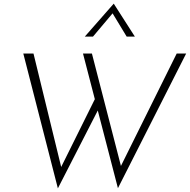

<svg xmlns="http://www.w3.org/2000/svg" viewBox="-20 -1002 1043 1055"><path d="M108 -708H164L320 -69L310 -72L507 -469L523 -406L298 33ZM436 -708H485L650 -69L636 -73L951 -708H1003L628 32ZM676 -801 593 -938 609 -941 491 -801H446L605 -982L721 -801Z"/></svg>

Font: Josefin Sans Thin Light
Style: Italic
Weight: 300
Italic angle: -7°
Version: Version 2.000